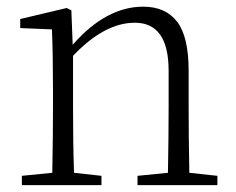

<svg xmlns="http://www.w3.org/2000/svg" viewBox="-20 -541 689 561"><path d="M533.2 -36.1 615.2 -27.3V0H381.8V-27.3L470.7 -36.1Q472.7 -145.5 472.7 -225.6V-334Q472.7 -474.6 374 -474.6Q285.2 -474.6 193.4 -377.9V-225.6Q193.4 -118.2 196.3 -36.1L276.4 -27.3V0H43.9V-27.3L132.8 -36.1Q134.8 -145.5 134.8 -225.6V-281.2Q134.8 -380.9 131.8 -455.1L39.1 -459V-485.4L174.8 -517.6L188.5 -510.7L192.4 -410.2Q290 -521.5 398.4 -521.5Q463.9 -521.5 497.6 -477.5Q531.2 -433.6 531.2 -334V-225.6Q531.2 -143.6 533.2 -36.1Z"/></svg>

Font: GenYoMin TW TTF ExtraLight
Style: Regular
Weight: 250
Version: Version 1.300